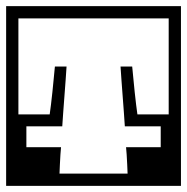

<svg xmlns="http://www.w3.org/2000/svg" viewBox="-40 -606 610 626"><path d="M550 -307H510Q510 -307 510 -324.2Q510 -341.5 510 -368.8Q510 -396 510 -426.5Q510 -457 510 -484.2Q510 -511.5 510 -528.8Q510 -546 510 -546Q510 -546 510 -546Q510 -546 510 -546Q510 -546 510 -546Q510 -546 510 -546Q510 -546 510 -546Q510 -546 510 -546Q510 -546 510 -546Q510 -546 510 -546Q510 -546 510 -546Q510 -546 510 -546Q510 -546 510 -546Q510 -546 510 -546Q510 -546 510 -546Q510 -546 491.8 -546Q473.5 -546 444.8 -546Q416 -546 384 -546Q352 -546 323.2 -546Q294.5 -546 276.2 -546Q258 -546 258 -546Q258 -556 258 -566.2Q258 -576.5 258 -586Q258 -586 258 -586Q258 -586 258 -586Q258 -586 258 -586Q258 -586 258 -586Q258 -586 258 -586Q258 -586 279 -586Q300 -586 333.2 -586Q366.5 -586 404 -586Q441.5 -586 474.8 -586Q508 -586 529 -586Q550 -586 550 -586Q550 -586 550 -586Q550 -586 550 -586Q550 -586 550 -586Q550 -586 550 -586Q550 -586 550 -565.8Q550 -545.5 550 -513.8Q550 -482 550 -446.5Q550 -411 550 -379.2Q550 -347.5 550 -327.2Q550 -307 550 -307ZM-20 -307Q-20 -307 -20 -327.2Q-20 -347.5 -20 -379.2Q-20 -411 -20 -446.5Q-20 -482 -20 -513.8Q-20 -545.5 -20 -565.8Q-20 -586 -20 -586Q-20 -586 -20 -586Q-20 -586 -20 -586Q-20 -586 -20 -586Q-20 -586 -20 -586Q-20 -586 1 -586Q22 -586 55.2 -586Q88.5 -586 126 -586Q163.5 -586 196.8 -586Q230 -586 251 -586Q272 -586 272 -586Q272 -586 272 -586Q272 -586 272 -586Q272 -586 272 -586Q272 -586 272 -586Q272 -586 272 -586Q272 -576.5 272 -566.2Q272 -556 272 -546Q272 -546 253.8 -546Q235.5 -546 206.8 -546Q178 -546 146 -546Q114 -546 85.2 -546Q56.5 -546 38.2 -546Q20 -546 20 -546Q20 -546 20 -546Q20 -546 20 -546Q20 -546 20 -546Q20 -546 20 -546Q20 -546 20 -546Q20 -546 20 -546Q20 -546 20 -546Q20 -546 20 -546Q20 -546 20 -546Q20 -546 20 -546Q20 -546 20 -546Q20 -546 20 -546Q20 -546 20 -546Q20 -546 20 -528.8Q20 -511.5 20 -484.2Q20 -457 20 -426.5Q20 -396 20 -368.8Q20 -341.5 20 -324.2Q20 -307 20 -307ZM371 -126H484Q484 -126 484 -126Q484 -126 484 -126V-194Q484 -194 484 -194Q484 -194 484 -194H367Q366 -212.5 364 -238Q362 -263.5 360 -291.5Q358 -319.5 356 -345Q354 -370.5 353 -389Q353 -389 357.8 -389Q362.5 -389 367.2 -389Q372 -389 372 -389Q372 -389 372 -389Q372 -389 372 -389Q372 -389 372 -389Q372 -389 381.5 -389Q391 -389 391 -389Q391 -389 392.2 -377Q393.5 -365 395.2 -346Q397 -327 399.2 -305.5Q401.5 -284 403.8 -264.8Q406 -245.5 408 -233Q413.5 -233 419.5 -233Q425.5 -233 432.2 -233Q439 -233 446.5 -233Q454 -233 462 -233Q469 -233 475.8 -233Q482.5 -233 488.5 -233Q494.5 -233 500 -233Q505.5 -233 510 -233Q510 -248 510 -268.8Q510 -289.5 510 -312Q510 -334.5 510 -355.2Q510 -376 510 -391H550V0Q550 0 550 0Q550 0 550 0Q508 0 469.8 0Q431.5 0 395.5 0Q359.5 0 324.8 0Q290 0 255 0Q255 0 255 0Q255 0 255 0Q255 0 255 0Q255 0 255 0Q255 0 255 0Q255 -10 255 -20.2Q255 -30.5 255 -40Q255 -40 273.2 -40Q291.5 -40 315.5 -40Q339.5 -40 357.8 -40Q376 -40 376 -40Q376 -40 376 -40Q376 -40 376 -40Q376 -40 376 -40Q376 -40 376 -40Q376 -40 376 -40Q376 -40 376 -40Q376 -40 376 -40Q376 -40 376 -40Q376 -40 376 -40Q376 -40 376 -40Q376 -40 376 -40Q375.5 -51.5 374.8 -68.5Q374 -85.5 373 -101.5Q372 -117.5 371 -126ZM159 -126Q158 -117.5 157 -101.5Q156 -85.5 155.2 -68.5Q154.5 -51.5 154 -40Q154 -40 154 -40Q154 -40 154 -40Q154 -40 154 -40Q154 -40 154 -40Q154 -40 154 -40Q154 -40 154 -40Q154 -40 154 -40Q154 -40 154 -40Q154 -40 154 -40Q154 -40 154 -40Q154 -40 154 -40Q154 -40 172.2 -40Q190.5 -40 214.5 -40Q238.5 -40 256.8 -40Q275 -40 275 -40Q275 -30.5 275 -20.2Q275 -10 275 0Q275 0 275 0Q275 0 275 0Q275 0 275 0Q275 0 275 0Q275 0 275 0Q240 0 205.2 0Q170.5 0 134.5 0Q98.5 0 60.2 0Q22 0 -20 0Q-20 0 -20 0Q-20 0 -20 0V-391H20Q20 -376 20 -355.2Q20 -334.5 20 -312Q20 -289.5 20 -268.8Q20 -248 20 -233Q24.5 -233 30 -233Q35.5 -233 41.5 -233Q47.5 -233 54.2 -233Q61 -233 68 -233Q76 -233 83.5 -233Q91 -233 97.8 -233Q104.5 -233 110.8 -233Q117 -233 122 -233Q124 -245.5 126.2 -264.8Q128.5 -284 130.8 -305.5Q133 -327 134.8 -346Q136.5 -365 137.8 -377Q139 -389 139 -389Q139 -389 148.5 -389Q158 -389 158 -389Q158 -389 158 -389Q158 -389 158 -389Q158 -389 158 -389Q158 -389 162.8 -389Q167.5 -389 172.2 -389Q177 -389 177 -389Q176 -370.5 174 -345Q172 -319.5 170 -291.5Q168 -263.5 166 -238Q164 -212.5 163 -194H46Q46 -194 46 -194Q46 -194 46 -194V-126Q46 -126 46 -126Q46 -126 46 -126Z"/></svg>

Font: Honk
Style: Regular
Weight: 400
Designer: Noopur Datye & Yesha Goshar
Foundry: Ek Type
Version: Version 1.000